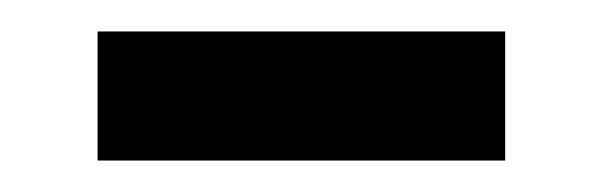

<svg xmlns="http://www.w3.org/2000/svg" viewBox="-20 -649 375 122"><path d="M42 -547V-629H301V-547Z"/></svg>

Font: Zilla Slab SemiBold
Style: Regular
Weight: 600
Designer: Typotheque.com
Foundry: Typotheque type foundry
Version: Version 1.1; 2017